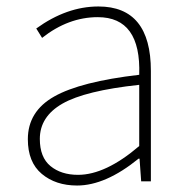

<svg xmlns="http://www.w3.org/2000/svg" viewBox="-20 -560 576 593"><path d="M218 13Q152 13 109 -23Q66 -59 66 -130Q66 -216 147.5 -262Q229 -308 410 -329Q416 -507 282 -507Q191 -507 110 -443L92 -472Q186 -540 284 -540Q446 -540 446 -341V0H416L411 -70H408Q306 13 218 13ZM221 -20Q306 -20 410 -109V-298Q243 -280 173 -240Q103 -200 103 -131Q103 -74 136 -47Q169 -20 221 -20Z"/></svg>

Font: Noto Sans Korean Thin
Style: Regular
Weight: 250
Designer: Ryoko NISHIZUKA  (kana & ideographs); Paul D. Hunt (Latin, Greek & Cyrillic); Wenlong ZHANG  (bopomofo); Sandoll Communi
Foundry: Adobe Systems Incorporated
Version: Version 1.0001;PS 1;hotconv 1.0.78;makeotf.lib2.5.61930